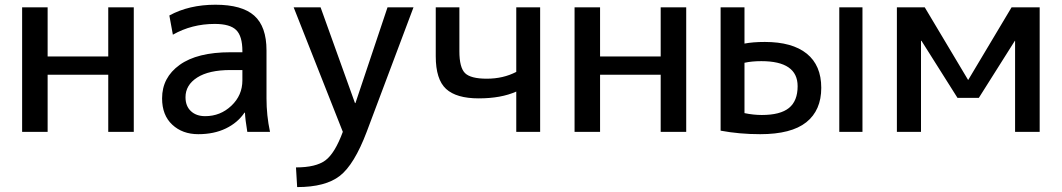

<svg xmlns="http://www.w3.org/2000/svg" viewBox="-20 -550 4429 801"><path d="M72.3 0V-519.5H178.7V-314.5H431.6V-519.5H538.1V0H431.6V-238.3H178.7V0Z M656.2 -139.6Q656.2 -226.6 729.5 -279.3Q802.7 -332 941.4 -332H991.2V-336.9Q991.2 -399.4 965.3 -424.8Q939.5 -450.2 876 -450.2Q780.3 -450.2 701.2 -405.3L686.5 -485.4Q768.6 -530.3 878.9 -530.3Q989.3 -530.3 1040.5 -484.9Q1091.8 -439.5 1091.8 -339.8V-139.6Q1091.8 -68.4 1106.4 0H1011.7Q1002.9 -52.7 1002 -80.1H1000Q971.7 -38.1 922.4 -14.2Q873 9.8 807.1 9.8Q741.2 9.8 698.7 -29.8Q656.2 -69.3 656.2 -139.6ZM753.9 -144.5Q753.9 -107.4 776.4 -86.4Q798.8 -65.4 835.9 -65.4Q899.4 -65.4 945.3 -108.9Q991.2 -152.3 991.2 -214.8V-257.8H941.4Q851.6 -257.8 802.7 -226.6Q753.9 -195.3 753.9 -144.5Z M1205.1 -519.5H1317.4L1460.9 -120.1H1462.9L1596.7 -519.5H1705.1L1509.8 0Q1458 136.7 1397.9 183.6Q1337.9 230.5 1219.7 230.5L1214.8 148.4Q1297.9 148.4 1337.4 119.1Q1377 89.8 1410.2 0Z M1797.9 -315.4V-519.5H1896.5V-335.9Q1896.5 -268.6 1919.9 -245.1Q1943.4 -221.7 2011.2 -221.7Q2079.1 -221.7 2133.8 -250V-519.5H2233.4V0H2133.8V-168Q2070.3 -139.6 1977.1 -139.6Q1883.8 -139.6 1840.8 -179.2Q1797.9 -218.8 1797.9 -315.4Z M2377 0V-519.5H2483.4V-314.5H2736.3V-519.5H2842.8V0H2736.3V-238.3H2483.4V0Z M2986.3 -4.9V-519.5H3085.9V-368.2Q3121.1 -375 3170.9 -375Q3285.2 -375 3345.7 -326.2Q3406.2 -277.3 3406.2 -183.6Q3406.2 -89.8 3343.8 -40Q3281.2 9.8 3151.4 9.8Q3064.5 9.8 2986.3 -4.9ZM3085.9 -78.1Q3123 -70.3 3158.2 -70.3Q3235.4 -70.3 3271.5 -99.6Q3307.6 -128.9 3307.6 -190.4Q3307.6 -294.9 3156.2 -294.9Q3116.2 -294.9 3085.9 -288.1ZM3481.4 0V-519.5H3578.1V0Z M3721.7 0V-519.5H3837.9L4018.6 -216.8H4019.5L4200.2 -519.5H4317.4V0H4214.8V-379.9H4213.9L4063.5 -141.6H3974.6L3824.2 -379.9H3822.3V0Z"/></svg>

Font: GenEi M Gothic v2 Medium
Style: Regular
Weight: 500
Version: Version 2.0